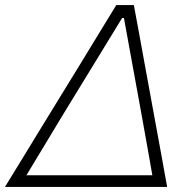

<svg xmlns="http://www.w3.org/2000/svg" viewBox="-38 -733 762 753"><path d="M-18.5 0Q17 -58 56 -121.5Q94.5 -184.5 130.5 -243.5L280 -487Q319.5 -552 352.5 -606Q385.5 -659.5 418 -713H487Q497 -659 506.8 -606Q516.5 -553 528.5 -487L573.5 -241.5Q584.5 -181.5 596 -119Q607 -56.5 617.5 0ZM205.5 -277.5Q172 -222 136.5 -163Q100.5 -103.5 65.5 -45.5H559.5Q549.5 -103 539 -161.8Q528.5 -220.5 519 -273.5L448 -662.5H441Z"/></svg>

Font: Heraclito ExtraLight
Style: Italic
Weight: 200
Italic angle: -12°
Designer: Kostas Bartsokas (font) & Cristiano Sobral (main changes)
Foundry: Kostas Bartsokas (font) & Cristiano Sobral (main changes)
Version: Version 1.00;July 8, 2020;FontCreator 13.0.0.2655 64-bit